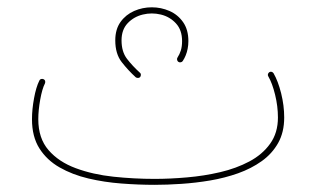

<svg xmlns="http://www.w3.org/2000/svg" viewBox="-20 -515 910 536"><path d="M69.3 -182.1Q69.3 -133.3 90.1 -100.6Q110.8 -67.9 146.5 -47.6Q182.1 -27.3 226.6 -16.8Q271 -6.3 318.8 -2.7Q366.7 1 411.6 1Q446.3 1 486.3 -1.7Q526.4 -4.4 566.9 -11.2Q607.4 -18.1 644.5 -31.2Q681.6 -44.4 710.7 -65.2Q739.7 -85.9 756.6 -116Q773.4 -146 773.4 -187Q773.4 -220.2 764.9 -254.4Q756.3 -288.6 743.7 -310.5Q741.7 -313.5 738.3 -314.5Q734.9 -315.4 731.9 -313.5Q729 -311.5 728 -308.1Q727.1 -304.7 729 -301.8Q740.2 -282.7 748 -250.5Q755.9 -218.3 755.9 -187Q755.9 -144 734.1 -113.8Q712.4 -83.5 676 -64.2Q639.6 -44.9 594.7 -34.4Q549.8 -23.9 502.2 -19.8Q454.6 -15.6 411.6 -15.6Q354 -15.6 296.6 -21.7Q239.3 -27.8 191.7 -45.4Q144 -63 115.5 -95.9Q86.9 -128.9 86.9 -182.1Q86.9 -207 92.3 -237.1Q97.7 -267.1 105.5 -282.2Q106.9 -285.6 106 -289.1Q105 -292.5 101.6 -293.9Q98.1 -295.4 94.7 -294.4Q91.3 -293.5 89.8 -290Q80.6 -271.5 75 -240.5Q69.3 -209.5 69.3 -182.1ZM301.8 -402.3Q301.8 -364.7 319.8 -341.6Q337.9 -318.4 358.9 -299.3Q361.3 -297.4 365.2 -297.4Q369.1 -297.4 371.1 -299.8Q372.6 -301.8 373 -304Q373.5 -306.2 373 -308.3Q372.6 -310.5 370.6 -312Q349.6 -331.1 334.5 -350.8Q319.3 -370.6 319.3 -402.3Q319.3 -406.2 316.9 -408.7Q314.5 -411.1 310.5 -411.1Q307.1 -411.1 304.4 -408.7Q301.8 -406.2 301.8 -402.3ZM301.8 -402.3Q301.8 -398.9 304.4 -396.2Q307.1 -393.6 310.5 -393.6Q314.5 -393.6 316.9 -396.2Q319.3 -398.9 319.3 -402.3Q319.3 -432.1 336.4 -450.2Q353.5 -468.3 378.7 -474.4Q403.8 -480.5 429 -474.4Q454.1 -468.3 471.2 -449.7Q488.3 -431.2 488.3 -400.4Q488.3 -397 491 -394.3Q493.7 -391.6 497.1 -391.6Q501 -391.6 503.4 -394.3Q505.9 -397 505.9 -400.4Q505.9 -432.1 491.2 -453.1Q476.6 -474.1 453.1 -484.4Q429.7 -494.6 403.8 -494.6Q377.9 -494.6 354.5 -484.4Q331.1 -474.1 316.4 -453.6Q301.8 -433.1 301.8 -402.3ZM475.6 -354.5Q473.6 -351.6 474.4 -347.9Q475.1 -344.2 478 -342.3Q481 -340.3 484.6 -341.1Q488.3 -341.8 490.2 -344.7Q495.1 -352.1 498.5 -360.6Q502 -369.1 503.9 -379.2Q505.9 -389.2 505.9 -400.4Q505.9 -404.3 503.4 -406.7Q501 -409.2 497.1 -409.2Q493.7 -409.2 491 -406.7Q488.3 -404.3 488.3 -400.4Q488.3 -385.3 484.9 -374.3Q481.4 -363.3 475.6 -354.5Z"/></svg>

Font: Mikhak VF
Style: Regular
Weight: 100
Designer: Amin Abedi
Version: Version 3.001